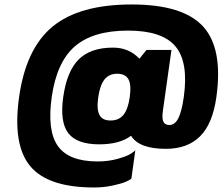

<svg xmlns="http://www.w3.org/2000/svg" viewBox="-20 -682 990 854"><path d="M742.7 -460 704.6 -189.9Q699.7 -156.2 706.5 -141.1Q713.4 -126 732.9 -126Q757.8 -126 772.9 -155.3Q788.1 -184.6 797.4 -250Q819.3 -405.3 760.5 -475.6Q701.7 -545.9 549.8 -545.9Q393.6 -545.9 312.7 -475.6Q231.9 -405.3 210 -250Q189 -100.1 237.8 -32Q286.6 36.1 414.1 36.1Q461.9 36.1 502.7 24.7Q543.5 13.2 560.8 2.4Q578.1 -8.3 582 -14.2L564.5 111.8Q560.1 117.7 539.6 126.5Q519 135.3 479.7 143.6Q440.4 151.9 398.4 151.9Q193.4 151.9 114.3 56.9Q35.2 -38.1 64.9 -250Q95.2 -466.3 214.4 -564.2Q333.5 -662.1 565.9 -662.1Q793.9 -662.1 883.3 -564.2Q972.7 -466.3 942.4 -250Q925.8 -131.3 869.9 -75.7Q814 -20 717.8 -20Q598.6 -20 563 -78.1Q512.2 -40 421.4 -40Q321.8 -40 283.7 -89.8Q245.6 -139.6 261.2 -250Q277.3 -365.2 330.1 -417.7Q382.8 -470.2 482.9 -470.2Q553.7 -470.2 600.1 -420.9L631.8 -460ZM471.7 -146Q508.3 -146 528.8 -170.7Q549.3 -195.3 557.1 -250Q564.9 -304.7 551.3 -329.3Q537.6 -354 501 -354Q465.3 -354 445.1 -328.9Q424.8 -303.7 417 -250Q409.2 -195.3 422.4 -170.7Q435.5 -146 471.7 -146Z"/></svg>

Font: Fivo Sans Black
Style: Regular
Weight: 900
Designer: Alexander Slobzheninov
Foundry: Alexander Slobzheninov
Version: 1.0